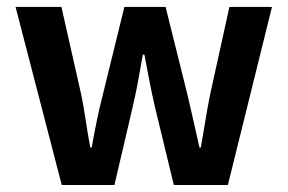

<svg xmlns="http://www.w3.org/2000/svg" viewBox="-20 -528 821 548"><path d="M156.2 0 24.4 -508.3H155.3L212.4 -255.4Q219.7 -218.3 225.1 -181.6Q230.5 -145 237.8 -106.9H241.7Q248.5 -145 256.1 -182.4Q263.7 -219.7 272.9 -255.4L335 -508.3H452.6L515.6 -255.4Q524.4 -218.3 532.5 -181.6Q540.5 -145 549.3 -106.9H553.2Q560.1 -145 565.9 -181.6Q571.8 -218.3 579.1 -255.4L634.8 -508.3H756.3L630.4 0H476.1L421.9 -224.1Q413.6 -259.8 406.7 -295.9Q399.9 -332 392.1 -372.1H387.7Q380.9 -332 374 -295.7Q367.2 -259.3 358.9 -223.6L306.6 0Z"/></svg>

Font: Akatab ExtraBold
Style: Regular
Weight: 800
Designer: SIL International
Foundry: SIL International
Version: Version 3.000